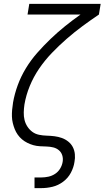

<svg xmlns="http://www.w3.org/2000/svg" viewBox="-20 -755 540 990"><path d="M158 215V160H193Q211 160 229.5 156Q248 152 264 141.5Q280 131 290 114.5Q300 98 303 80Q306 62 301 46Q296 30 283.5 19.5Q271 9 254.5 5Q238 1 220.5 0.5Q203 0 185.5 -1Q168 -2 152 -6.5Q136 -11 121 -18.5Q106 -26 93.5 -36.5Q81 -47 71.5 -60.5Q62 -74 56 -89Q50 -104 46 -120.5Q42 -137 41.5 -154Q41 -171 42.5 -188.5Q44 -206 47 -224V-225Q55 -271 71.5 -316Q88 -361 113.5 -403Q139 -445 172 -482.5Q205 -520 241 -554.5Q277 -589 315.5 -620Q354 -651 395 -680H122L131 -735H499L490 -680Q447 -651 405 -620Q363 -589 323.5 -554.5Q284 -520 247.5 -482Q211 -444 182 -401.5Q153 -359 133.5 -311.5Q114 -264 106 -216Q103 -196 102.5 -175.5Q102 -155 106.5 -136.5Q111 -118 121.5 -102Q132 -86 147 -75Q162 -64 181.5 -60Q201 -56 221 -55.5Q241 -55 261 -52.5Q281 -50 299 -43.5Q317 -37 332 -25Q347 -13 355.5 3.5Q364 20 366 40Q368 60 364 80Q360 108 345.5 135.5Q331 163 305.5 182Q280 201 251 208Q222 215 193 215Z"/></svg>

Font: Iosevka Term Curly Light
Style: Italic
Weight: 300
Italic angle: -9°
Designer: Belleve Invis
Foundry: Belleve Invis
Version: Version 32.3.0